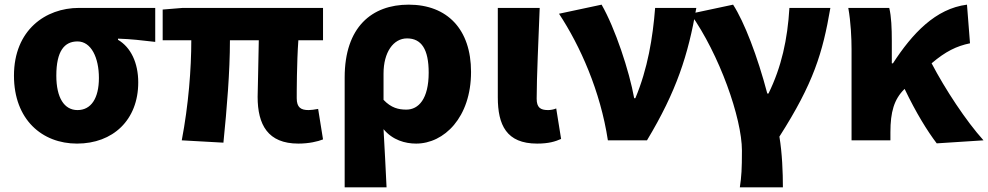

<svg xmlns="http://www.w3.org/2000/svg" viewBox="-20 -603 4246 825"><path d="M311 14C465 14 574 -87 574 -249C574 -333 542 -400 487 -432V-437C546 -435 585 -430 647 -423V-569H319C176 -569 40 -474 40 -278C40 -89 161 14 311 14ZM313 -130C256 -130 222 -183 222 -278C222 -384 257 -425 313 -425C372 -425 405 -355 405 -268C405 -180 371 -130 313 -130Z M1262 14C1307 14 1346 5 1368 -4L1347 -135C1331 -132 1316 -130 1306 -130C1273 -130 1255 -141 1255 -181C1255 -204 1255 -333 1262 -430H1368V-569H765L679 -562V-430H802C802 -307 790 -152 761 0L940 10C955 -138 968 -296 968 -430H1092C1091 -338 1087 -219 1087 -187C1087 -67 1131 14 1262 14Z M1461 202H1641C1637 120 1633 38 1628 -48C1667 -1 1721 14 1768 14C1888 14 2004 -98 2004 -294C2004 -477 1902 -583 1736 -583C1578 -583 1461 -487 1461 -270ZM1726 -132C1693 -132 1661 -139 1628 -174V-287C1628 -378 1670 -438 1729 -438C1791 -438 1822 -391 1822 -291C1822 -177 1778 -132 1726 -132Z M2288 14C2338 14 2366 5 2391 -6L2370 -137C2359 -132 2344 -130 2335 -130C2302 -130 2286 -141 2286 -179C2286 -269 2294 -439 2299 -569H2119V-185C2119 -66 2156 14 2288 14Z M2592 0H2760C2887 -211 2937 -367 2972 -569H2795C2785 -441 2763 -307 2710 -181H2705C2684 -298 2623 -482 2565 -583L2382 -544C2473 -406 2560 -211 2592 0Z M3159 202H3344C3344 138 3341 56 3329 -16C3476 -246 3515 -376 3548 -569H3372C3364 -434 3338 -315 3282 -201H3277C3235 -361 3178 -509 3130 -583L2947 -544C3071 -370 3168 -95 3168 44C3168 124 3166 155 3159 202Z M3639 0H3806V-35C3806 -122 3822 -176 3865 -219L3867 -221C3917 -117 3964 -41 4005 13L4206 0C4131 -83 4041 -220 3983 -331C4043 -382 4090 -405 4148 -417L4135 -583C4000 -566 3900 -459 3817 -331H3812V-427C3812 -481 3810 -532 3801 -569H3625C3636 -508 3639 -437 3639 -392Z"/></svg>

Font: Noto Sans JP Black
Style: Regular
Weight: 900
Designer: Ryoko NISHIZUKA  (kana, bopomofo & ideographs); Paul D. Hunt (Latin, Greek & Cyrillic); Sandoll Communications , Soo-you
Foundry: Adobe
Version: Version 2.002;hotconv 1.0.116;makeotfexe 2.5.65601